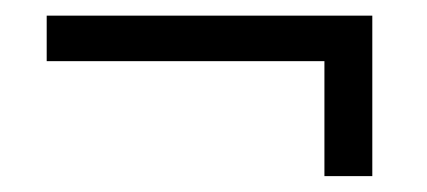

<svg xmlns="http://www.w3.org/2000/svg" viewBox="-20 -426 540 243"><path d="M39.1 -348.6V-406.2H451.2V-203.1H390.6V-348.6Z"/></svg>

Font: Post No Bills Colombo
Style: Medium
Weight: 600
Designer: Kosala Senevirathne, Siva Puranthara, Lasantha Premarathna, Tharique Azeez
Foundry: Mooniak
Version: Version 1.220 ; ttfautohint (v1.5)